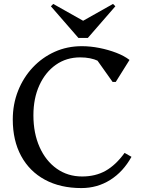

<svg xmlns="http://www.w3.org/2000/svg" viewBox="-20 -941 734 977"><path d="M394 16Q287 16 208.5 -26.5Q130 -69 87.5 -147.5Q45 -226 45 -333Q45 -411 72 -479Q99 -547 147 -598Q195 -649 258.5 -677.5Q322 -706 396 -706Q440 -706 485.5 -697Q531 -688 571.5 -672.5Q612 -657 639 -636L569 -524H553L448 -672H540V-577Q495 -649 388 -649Q318 -649 264.5 -611.5Q211 -574 180.5 -507.5Q150 -441 150 -354Q150 -263 181.5 -192.5Q213 -122 269 -82.5Q325 -43 398 -43Q466 -43 517.5 -72Q569 -101 614 -163L649 -143Q607 -67 541 -25.5Q475 16 394 16ZM251 -921 409 -832H397L555 -921L567 -909L427 -748H379L239 -909Z"/></svg>

Font: Platypi Light
Style: Regular
Weight: 300
Designer: David Sargent
Foundry: Bolt Cutter Type
Version: Version 1.200